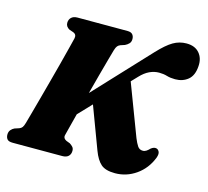

<svg xmlns="http://www.w3.org/2000/svg" viewBox="-107 -838 1059 976"><g transform="rotate(15 422.5 -350.0)"><path d="M281.5 -105Q278 -89 296.5 -80L316 -72.5Q325.5 -66.5 332.2 -59Q339 -51.5 339 -39Q339 -21 328 -10.5Q317 0 295.5 0H35Q13 0 5.5 -9.5Q-2 -19 -2 -33.5Q-2 -48.5 6.2 -58.2Q14.5 -68 25 -72.5L48 -80Q58 -83.5 63.5 -91Q69 -98.5 73.5 -114.5Q79 -133.5 89.2 -171Q99.5 -208.5 112.5 -256.2Q125.5 -304 139.2 -355.2Q153 -406.5 165.5 -454.2Q178 -502 187.2 -538.8Q196.5 -575.5 201 -594Q205.5 -615 187 -622.5L166 -629.5Q145 -640.5 145 -660.5Q145 -678 156.2 -689Q167.5 -700 188.5 -700H451.5Q470.5 -700 478.5 -690.5Q486.5 -681 486.5 -666.5Q486.5 -651.5 478.2 -642.8Q470 -634 457.5 -628L435 -620.5Q426 -617 420.2 -610.2Q414.5 -603.5 409.5 -587Q404 -569 393.8 -531.2Q383.5 -493.5 370.2 -444.8Q357 -396 343.5 -344.5L612 -631.5Q656 -678.5 688.5 -697.5Q721 -716.5 758.5 -716.5Q803 -716.5 826.2 -689.5Q849.5 -662.5 846.5 -621Q843.5 -571 816 -548.2Q788.5 -525.5 748.5 -525.5Q723.5 -525.5 704.5 -531.2Q685.5 -537 662.5 -537Q636.5 -537 612 -525.5Q587.5 -514 564 -489L533.5 -457L636.5 -185.5Q646.5 -161 656.2 -146.5Q666 -132 683.5 -132Q694 -132 702.5 -137.8Q711 -143.5 720.5 -153.5Q736 -165 748.5 -161.5Q758 -159 763.2 -148Q768.5 -137 761 -116Q737 -55 686.8 -20Q636.5 15 576.5 15Q526.5 15 502.5 -6Q478.5 -27 461.5 -72.5L378.5 -294L312 -224Q300.5 -179.5 292.2 -147.2Q284 -115 281.5 -105Z"/></g></svg>

Font: Fraunces 72pt Soft Black
Style: Italic
Weight: 900
Italic angle: -16°
Version: Version 1.000;[b76b70a41]